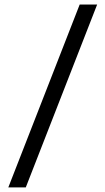

<svg xmlns="http://www.w3.org/2000/svg" viewBox="-20 -690 456 830"><path d="M91.5 120H16L324.5 -670.5H400Z"/></svg>

Font: Anek Kannada
Style: Regular
Weight: 400
Version: Version 1.003